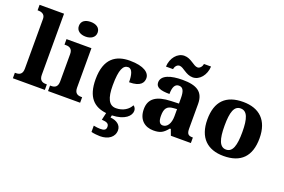

<svg xmlns="http://www.w3.org/2000/svg" viewBox="-123 -1201 2764 1867"><g transform="rotate(20 1258.5 -268.0)"><path d="M19 0H350V-57H339C301 -57 272 -73 272 -128V-760H19V-703H30C51 -703 97 -695 97 -644V-128C97 -73 69 -57 30 -57H19Z M545 -622C597 -622 642 -648 642 -698C642 -751 597 -774 545 -774C490 -774 448 -751 448 -698C448 -648 490 -622 545 -622ZM383 0H715V-57H704C665 -57 637 -73 637 -128V-536H379V-479H395C433 -479 462 -463 462 -412V-130C462 -73 434 -57 395 -57H383Z M1007 240C1092 240 1153 197 1153 126C1153 73 1107 39 1042 34L1047 10C1182 6 1237 -55 1237 -105C1237 -123 1229 -144 1211 -154C1188 -107 1133 -69 1060 -69C986 -69 955 -135 955 -268C955 -435 987 -485 1037 -485C1081 -485 1094 -421 1094 -350C1217 -350 1239 -402 1239 -444C1239 -499 1179 -550 1031 -550C889 -550 778 -483 778 -267C778 -80 860 -6 987 8L970 83C1013 86 1045 91 1045 130C1045 164 1022 172 984 172C966 172 940 169 916 164V229C940 236 986 240 1007 240Z M1658 -606C1729 -606 1787 -677 1791 -766H1718C1714 -739 1694 -713 1669 -713C1627 -713 1584 -776 1513 -776C1441 -776 1383 -705 1379 -616H1452C1456 -643 1475 -669 1501 -669C1544 -669 1586 -606 1658 -606ZM1475 10C1548 10 1577 -9 1621 -62H1631L1654 0H1861V-57H1857C1812 -57 1797 -73 1797 -128V-381C1797 -506 1723 -550 1576 -550C1458 -550 1360 -521 1360 -446C1360 -396 1406 -377 1502 -377C1502 -447 1521 -485 1562 -485C1606 -485 1621 -448 1621 -375V-321L1540 -318C1391 -313 1318 -263 1318 -154C1318 -43 1388 10 1475 10ZM1544 -67C1511 -67 1497 -96 1497 -151C1497 -221 1518 -257 1585 -261L1622 -264V-191C1622 -116 1591 -67 1544 -67Z M2201 10C2379 10 2473 -83 2473 -271C2473 -458 2371 -550 2204 -550C2026 -550 1933 -458 1933 -271C1933 -83 2034 10 2201 10ZM2203 -57C2136 -57 2111 -131 2111 -271C2111 -411 2135 -482 2202 -482C2270 -482 2295 -411 2295 -271C2295 -131 2271 -57 2203 -57Z"/></g></svg>

Font: Noto Serif Myanmar ExtraBold
Style: Regular
Weight: 800
Designer: Ben Mitchell and the Monotype Design Team
Foundry: Monotype Imaging Inc.
Version: Version 2.106